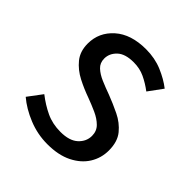

<svg xmlns="http://www.w3.org/2000/svg" viewBox="-147 -601 716 716"><g transform="rotate(45 210.5 -243.5)"><path d="M210 12Q158 12 110 -7.5Q62 -27 28 -56L70 -112Q102 -87 136 -71Q170 -55 212 -55Q259 -55 282.5 -76.5Q306 -98 306 -128Q306 -153 289.5 -169.5Q273 -186 247.5 -197.5Q222 -209 195 -219Q161 -231 128 -248Q95 -265 73 -292Q51 -319 51 -360Q51 -419 96 -459Q141 -499 220 -499Q267 -499 306 -482.5Q345 -466 373 -444L332 -388Q307 -407 280.5 -419.5Q254 -432 222 -432Q177 -432 155.5 -411.5Q134 -391 134 -364Q134 -341 149.5 -326.5Q165 -312 189.5 -301.5Q214 -291 242 -281Q276 -268 310 -251.5Q344 -235 366.5 -207.5Q389 -180 389 -134Q389 -94 368.5 -61Q348 -28 308 -8Q268 12 210 12Z"/></g></svg>

Font: Assistant Medium
Style: Regular
Weight: 500
Designer: Hebrew By Ben Nathan, Latin by Paul Hunt
Version: Version 3.000